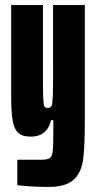

<svg xmlns="http://www.w3.org/2000/svg" viewBox="-20 -530 380 756"><path d="M48 199V99H142Q167 99 176 92.5Q185 86 187.5 65.5Q190 45 190 -11V-57H181Q166 8 101 8Q68 8 52 -6.5Q36 -21 30 -54Q24 -87 24 -150V-510H149V-233Q149 -180 150 -148.5Q151 -117 154.5 -111Q158 -105 169 -105Q179 -105 183 -113.5Q187 -122 188 -152Q189 -182 189 -266V-510H314V-56Q314 50 307 100Q300 150 269.5 178Q239 206 170 206Q101 206 48 199Z"/></svg>

Font: Saira Ultra Condensed Black
Style: Regular
Weight: 900
Width: 1
Designer: Hector Gatti with collaboration of the Omnibus-Type team
Foundry: Omnibus-Type
Version: Version 1.001; ttfautohint (v1.8)